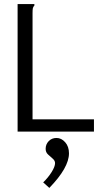

<svg xmlns="http://www.w3.org/2000/svg" viewBox="-20 -643 540 938"><path d="M66 -623H148V-616Q142 -610 140.5 -603Q139 -596 139 -579V-60H439V0H66ZM221 275 191 248Q215 225 232 198Q249 171 249 154Q249 142 237.5 132Q226 122 214.5 111.5Q203 101 203 84Q203 62 218 46.5Q233 31 256 31Q280 31 298.5 52Q317 73 317 106Q317 176 221 275Z"/></svg>

Font: Ligconsolata
Style: Regular
Weight: 400
Monospace: yes
Designer: Raph Levien, Cyreal, Brenton Simpson
Foundry: Raph Levien, Cyreal, Google
Version: Version 3.001; ttfautohint (v1.8.2.53-6de2)